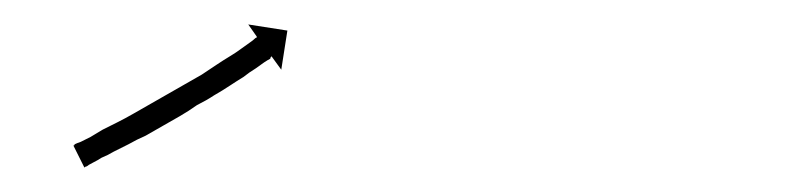

<svg xmlns="http://www.w3.org/2000/svg" viewBox="-20 -412 646 157"><path d="M41 -294Q43 -295 46 -296Q50 -298 54 -300Q59 -303 64 -306Q70 -309 76 -312Q82 -315 89 -319Q96 -323 103 -327Q110 -331 117 -335Q117 -335 117 -335Q117 -335 117 -335Q117 -335 117 -335Q117 -335 117 -335Q124 -339 131 -343Q131 -343 131 -343Q131 -343 131 -343Q131 -343 131 -343Q131 -343 131 -343Q138 -347 145 -351Q145 -351 145 -351Q145 -351 145 -351Q145 -351 145 -351Q145 -351 145 -351Q151 -355 157 -359Q157 -359 157 -359Q157 -359 157 -359Q157 -359 157 -359Q157 -359 157 -359Q163 -363 168 -366Q168 -366 168 -366Q168 -366 168 -366Q168 -366 168 -366Q168 -366 168 -366Q173 -369 177 -372Q177 -372 177 -372Q177 -372 177 -372Q177 -372 177 -372Q177 -372 177 -372Q181 -375 184 -377Q187 -379 189 -381Q190 -381 190 -382L183 -392L215 -387L210 -355L202 -366Q201 -365 201 -364Q199 -363 196 -361Q193 -359 189 -356Q189 -356 189 -356Q189 -356 189 -356Q189 -356 189 -356Q189 -356 189 -356Q184 -353 179 -349Q179 -349 179 -349Q179 -349 179 -349Q179 -349 179 -349Q179 -349 179 -349Q174 -346 168 -342Q168 -342 168 -342Q168 -342 168 -342Q168 -342 168 -342Q168 -342 168 -342Q162 -338 155 -334Q155 -334 155 -334Q155 -334 155 -334Q155 -334 155 -334Q155 -334 155 -334Q149 -330 141 -326Q141 -326 141 -326Q141 -326 141 -326Q141 -326 141 -326Q141 -326 141 -326Q134 -321 127 -317Q127 -317 127 -317Q127 -317 127 -317Q127 -317 127 -317Q127 -317 127 -317Q120 -313 113 -309Q106 -305 99 -301Q92 -298 85 -294Q79 -291 73 -288Q68 -285 63 -283Q60 -281 56 -279Q52 -277 51 -276Q50 -276 49 -275L40 -293Q41 -293 41 -294Z"/></svg>

Font: FRB American Cursive Just Arrows Light
Style: Italic
Weight: 300
Italic angle: -25°
Version: Version 2.0;Modular Font Editor K font №1